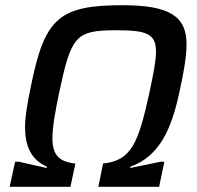

<svg xmlns="http://www.w3.org/2000/svg" viewBox="-20 -716 754 736"><path d="M38 -96 17 0H250L269 -89C205 -96 181 -123 181 -187C181 -228 191 -285 207 -362C253 -576 268 -600 423 -600C539 -600 578 -589 578 -518C578 -483 568 -433 553 -362C510 -166 484 -101 375 -89L357 0H590L610 -96H596L479 -72L480 -77C591 -117 638 -220 669 -369C685 -441 695 -501 695 -547C695 -654 629 -696 450 -696C208 -696 152 -647 100 -393C84 -316 76 -269 76 -229C76 -156 99 -104 160 -77L159 -72L52 -96Z"/></svg>

Font: Saira UNSAM Medium Italic
Style: Regular
Weight: 500
Italic angle: -12°
Designer: Hector Gatti with collaboration of the Omnibus-Type team
Foundry: Omnibus-Type
Version: Version 0.072;PS 000.072;hotconv 1.0.88;makeotf.lib2.5.64775